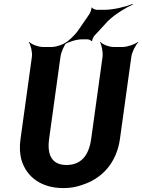

<svg xmlns="http://www.w3.org/2000/svg" viewBox="-20 -951 727 981"><path d="M320 -108C249 -108 219 -154 231 -242L289 -661C292 -685 309 -722 321 -735L320 -737C307 -725 269 -711 245 -711H199C175 -711 140 -725 129 -737L127 -735C137 -722 146 -685 143 -661L85 -242C79 -201 81 -164 90 -133C117 -43 195 10 304 10C337 10 369 5 399 -6C497 -37 575 -114 593 -242L651 -661C654 -685 673 -722 687 -735L685 -737C670 -725 631 -711 607 -711H560C536 -711 502 -725 493 -737L491 -735C499 -722 507 -685 504 -661L446 -242C434 -154 392 -108 320 -108ZM436 -878 381 -798C362 -770 329 -740 308 -728V-724C329 -736 369 -750 398 -750H428C433 -750 446 -745 447 -741L451 -742C450 -747 457 -762 461 -767L532 -844C568 -879 625 -913 659 -928L658 -931C624 -917 560 -901 517 -901H474C467 -901 451 -908 449 -913L447 -912C449 -906 441 -885 436 -878Z"/></svg>

Font: Asimov
Style: EdgeNarIt
Weight: 500
Designer: Google
Version: Version 2.000980: 2014